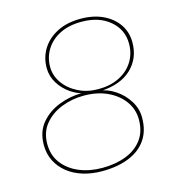

<svg xmlns="http://www.w3.org/2000/svg" viewBox="-103 -758 778 854"><g transform="rotate(-15 286.5 -331.0)"><path d="M263 9Q216 9 175.5 -3.5Q135 -16 105 -40Q75 -64 58.5 -97Q42 -130 42 -170Q42 -231 75 -270.5Q108 -310 159.5 -330Q211 -350 264 -350L287 -344Q250 -350 217 -372Q184 -394 163.5 -427Q143 -460 143 -498Q143 -547 167.5 -586Q192 -625 237 -648Q282 -671 345 -671Q404 -671 448 -650Q492 -629 516.5 -593Q541 -557 541 -510Q541 -437 491.5 -389.5Q442 -342 349 -337L339 -341Q379 -337 415 -313Q451 -289 473.5 -253Q496 -217 496 -176Q496 -115 467.5 -74Q439 -33 386.5 -12Q334 9 263 9ZM268 -5Q329 -5 377 -23.5Q425 -42 452.5 -79Q480 -116 480 -171Q480 -218 453 -255.5Q426 -293 379 -315Q332 -337 270 -337Q216 -337 167.5 -318Q119 -299 88.5 -262Q58 -225 58 -171Q58 -119 86 -82Q114 -45 161.5 -25Q209 -5 268 -5ZM341 -348Q396 -348 437.5 -368.5Q479 -389 502 -425.5Q525 -462 525 -508Q525 -573 475.5 -615Q426 -657 345 -657Q287 -657 245.5 -636Q204 -615 181.5 -579Q159 -543 159 -499Q159 -459 183 -424.5Q207 -390 248.5 -369Q290 -348 341 -348Z"/></g></svg>

Font: Work Sans Thin
Style: Italic
Weight: 250
Italic angle: -13°
Designer: Wei Huang
Foundry: Wei Huang
Version: Version 2.012